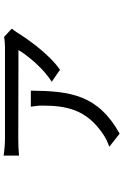

<svg xmlns="http://www.w3.org/2000/svg" viewBox="166 -755 668 1040"><g transform="rotate(-90 500.0 -235.0)"><path d="M442 -402C445 -382 448 -362 448 -343C448 -212 429 -102 294 -11C271 5 247 15 225 23L296 79C507 -38 527 -189 529 -402ZM820 -547C807 -544 780 -542 765 -542H271C241 -542 205 -545 177 -549V-466C208 -469 241 -470 271 -470L749 -469C720 -420 648 -332 577 -289L642 -244C732 -306 816 -431 845 -478C850 -486 859 -498 865 -505Z"/></g></svg>

Font: Noto Sans KR Regular
Style: Regular
Weight: 400
Designer: Ryoko NISHIZUKA  (kana & ideographs); Paul D. Hunt (Latin, Greek & Cyrillic); Wenlong ZHANG  (bopomofo); Sandoll Communi
Foundry: Adobe Systems Incorporated
Version: Version 1.004;PS 1.004;hotconv 1.0.82;makeotf.lib2.5.63406